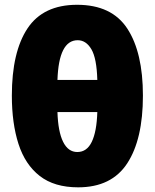

<svg xmlns="http://www.w3.org/2000/svg" viewBox="-20 -768 646 802"><path d="M306.5 14.5Q207 14.5 146 -33Q85 -80.5 57.2 -166.8Q29.5 -253 29.5 -368.5Q29.5 -551 95 -649.5Q160.5 -748 302 -748Q447 -748 512 -648.2Q577 -548.5 577 -368.5Q577 -186 511.5 -85.8Q446 14.5 306.5 14.5ZM304.5 -600Q225.5 -600 220 -434H386.5Q384 -524.5 361.8 -562.2Q339.5 -600 304.5 -600ZM303 -133Q343 -133 363.5 -175.8Q384 -218.5 386.5 -300H220Q222.5 -218.5 243.5 -175.8Q264.5 -133 303 -133Z"/></svg>

Font: Commissioner ExtraBold
Style: Regular
Weight: 800
Designer: Kostas Bartsokas
Foundry: Kostas Bartsokas
Version: Version 1.000; ttfautohint (v1.8.3)